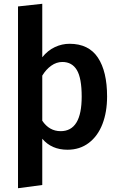

<svg xmlns="http://www.w3.org/2000/svg" viewBox="-20 -775 629 1013"><path d="M545 -266Q545 -184 520.5 -120.5Q496 -57 448.5 -21Q401 15 336 15Q252 15 203 -43V201L75 218V-741L203 -755V-473Q232 -509 269.5 -526.5Q307 -544 347 -544Q448 -544 496.5 -471Q545 -398 545 -266ZM411 -265Q411 -363 385.5 -405.5Q360 -448 309 -448Q278 -448 250.5 -428.5Q223 -409 203 -376V-138Q240 -83 300 -83Q411 -83 411 -265Z"/></svg>

Font: Fira Sans Medium
Style: Regular
Weight: 500
Designer: bBox Type GmbH & Carrois Corporate GbR & Edenspiekermann AG
Foundry: bBox Type GmbH & Carrois Corporate GbR & Edenspiekermann AG
Version: Version 4.301